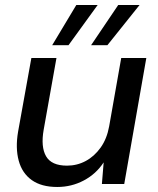

<svg xmlns="http://www.w3.org/2000/svg" viewBox="-20 -733 628 765"><path d="M208 12Q145 12 106.5 -15.5Q68 -43 54.5 -93Q41 -143 52 -208L105 -502H205L154 -216Q142 -148 163.5 -110.5Q185 -73 247 -73Q287 -73 321.5 -91.5Q356 -110 381 -145Q406 -180 415 -230L463 -502H563L475 0H386L393 -86Q363 -40 314 -14Q265 12 208 12ZM343 -553 451 -713H536L408 -553ZM188 -553 284 -713H369L253 -553Z"/></svg>

Font: DM Sans 16pt Medium
Style: Italic
Weight: 500
Italic angle: -10°
Version: Version 4.004;gftools[0.9.30]